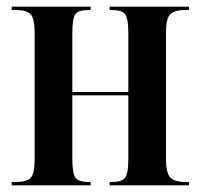

<svg xmlns="http://www.w3.org/2000/svg" viewBox="-20 -556 602 576"><path d="M15 0V-10H27Q59 -10 71.5 -22Q84 -34 84 -79V-457Q84 -501 71.5 -513.5Q59 -526 27 -526H15V-536H252V-526H246Q215 -526 206 -513.5Q197 -501 197 -457V-280H365V-457Q365 -501 355 -513.5Q345 -526 315 -526H309V-536H547V-526H536Q504 -526 491 -513.5Q478 -501 478 -457V-79Q478 -37 491 -23.5Q504 -10 537 -10H547V0H309V-10H315Q345 -10 355 -22.5Q365 -35 365 -79V-270H197V-79Q197 -34 207 -22Q217 -10 247 -10H252V0Z"/></svg>

Font: Noto Serif Display ExtraCondensed SemiBold
Style: Regular
Weight: 600
Width: 2
Designer: Monotype Design Team
Foundry: Monotype Imaging Inc.
Version: Version 2.009